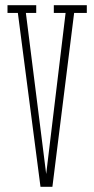

<svg xmlns="http://www.w3.org/2000/svg" viewBox="-20 -720 362 742"><path d="M136.5 2 49 -670H9V-700H120V-670H80L159 -43.5H158L233.5 -670H188V-700H315.5V-670H266.5L182.5 2Z"/></svg>

Font: Imbue Thin 10pt Thin
Style: Regular
Weight: 250
Version: Version 1.102